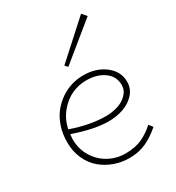

<svg xmlns="http://www.w3.org/2000/svg" viewBox="-186 -880 920 1006"><g transform="rotate(-30 274.0 -377.0)"><path d="M482.9 -740.2 262.2 -560.1 247.1 -576.2 459 -768.1ZM473.1 -87.9 491.2 -64.9Q448.7 -27.3 403.6 -6.6Q358.4 14.2 300.8 14.2Q254.9 14.2 211.9 -1.2Q168.9 -16.6 134.5 -45.4Q100.1 -74.2 79.6 -119.6Q59.1 -165 59.1 -220.2Q59.1 -271 73.7 -314.5Q88.4 -357.9 112.8 -388.4Q137.2 -418.9 169.2 -440.7Q201.2 -462.4 235.8 -472.7Q270.5 -482.9 306.2 -482.9Q384.3 -482.9 437.3 -441.9Q490.2 -400.9 490.2 -338.9Q490.2 -297.4 462.4 -266.6Q434.6 -235.8 392.8 -221.4Q351.1 -207 303.2 -207Q217.3 -207 94.2 -250Q91.8 -228 91.8 -220.2Q91.8 -159.7 121.8 -112.1Q151.9 -64.5 199.5 -40Q247.1 -15.6 300.8 -17.1Q355 -17.6 395.5 -35.9Q436 -54.2 473.1 -87.9ZM306.2 -452.1Q261.2 -452.1 219 -432.9Q176.8 -413.6 143.1 -372.8Q109.4 -332 98.1 -276.9Q210 -237.8 303.2 -237.8Q341.8 -237.8 375.7 -248.3Q409.7 -258.8 433.3 -282.5Q457 -306.2 457 -338.9Q457 -390.1 414.8 -421.1Q372.6 -452.1 306.2 -452.1Z"/></g></svg>

Font: BioRhyme ExtraLight
Style: Regular
Weight: 275
Designer: Aoife Mooney
Foundry: Aoife Mooney Type
Version: Version 1.500;PS 001.500;hotconv 1.0.88;makeotf.lib2.5.64775